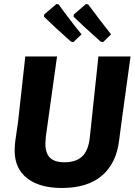

<svg xmlns="http://www.w3.org/2000/svg" viewBox="-20 -926 674 956"><path d="M493 -716 481 -719Q391 -799 346 -843L348 -854L408 -906L419 -904Q480 -822 533 -755ZM345 -716 333 -719Q254 -789 199 -843L200 -854L261 -906L272 -904Q324 -831 386 -755ZM630 -645 585 -318 573 -226Q559 -112 487 -51Q415 10 288 10Q177 10 115 -38.5Q53 -87 53 -176Q53 -198 56 -223L70 -320L106 -645H264L208 -244Q206 -220 206 -211Q206 -163 229 -140.5Q252 -118 301 -118Q359 -118 389.5 -147.5Q420 -177 427 -240L470 -645Z"/></svg>

Font: Alegreya Sans ExtraBold
Style: Italic
Weight: 800
Italic angle: -7°
Designer: Juan Pablo del Peral
Foundry: Huerta Tipografica
Version: Version 2.007